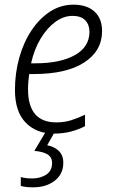

<svg xmlns="http://www.w3.org/2000/svg" viewBox="-20 -562 483 822"><path d="M210 10Q136 10 90 -37Q44 -84 44 -177Q44 -249 62.5 -315Q81 -381 115 -432Q149 -483 194.5 -512.5Q240 -542 295 -542Q352 -542 384.5 -512.5Q417 -483 417 -429Q417 -344 340.5 -294.5Q264 -245 124 -245H105Q103 -231 101.5 -214Q100 -197 100 -180Q100 -38 221 -38Q256 -38 285.5 -47.5Q315 -57 344 -71V-22Q318 -8 284.5 1Q251 10 210 10ZM132 -291Q238 -291 300.5 -326Q363 -361 363 -426Q363 -456 345 -475Q327 -494 290 -494Q253 -494 218 -469Q183 -444 155 -398.5Q127 -353 113 -291ZM122 240Q106 240 92.5 238.5Q79 237 69 234V196Q89 202 118 202Q153 202 178 185.5Q203 169 203 136Q203 111 183.5 99Q164 87 127 84L177 0H216L182 60Q211 65 231 83.5Q251 102 251 135Q251 183 214.5 211.5Q178 240 122 240Z"/></svg>

Font: Noto Sans SemiCondensed Light
Style: Italic
Weight: 300
Width: 4
Italic angle: -12°
Designer: Monotype Design Team
Foundry: Monotype Imaging Inc.
Version: Version 2.013; ttfautohint (v1.8.4.7-5d5b)